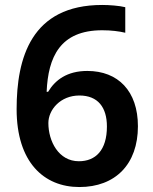

<svg xmlns="http://www.w3.org/2000/svg" viewBox="-20 -744 617 774"><path d="M47 -304C47 -90 157 10 300 10C445 10 536 -82 536 -235C536 -377 456 -458 332 -458C250 -458 202 -421 174 -374H168C174 -514 222 -622 392 -622C428 -622 460 -618 485 -612V-715C461 -721 420 -724 392 -724C105 -724 47 -509 47 -304ZM298 -94C216 -94 175 -175 175 -248C175 -302 224 -359 300 -359C375 -359 411 -311 411 -234C411 -138 365 -94 298 -94Z"/></svg>

Font: Noto Sans Georgian SemiBold
Style: Regular
Weight: 600
Designer: Monotype Design Team, Akaki Razmadze
Foundry: Google LLC
Version: Version 2.005